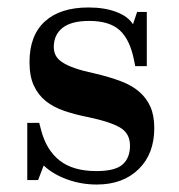

<svg xmlns="http://www.w3.org/2000/svg" viewBox="-20 -482 478 514"><path d="M239 12Q197 12 159 -2Q121 -16 97 -39L82 0H53V-153H85L90 -134Q104 -80 140 -52Q176 -24 238 -24Q288 -24 308 -41.5Q328 -59 328 -92Q328 -125 301.5 -140.5Q275 -156 218 -168Q182 -175 152.5 -185Q123 -195 102.5 -211.5Q82 -228 70.5 -253Q59 -278 59 -316Q59 -387 100 -424.5Q141 -462 217 -462Q260 -462 291.5 -450Q323 -438 336 -417L347 -450H373V-305H342L339 -320Q328 -376 300.5 -401Q273 -426 219 -426Q171 -426 147.5 -407.5Q124 -389 124 -356Q124 -344 129 -334Q134 -324 146.5 -315.5Q159 -307 180.5 -299.5Q202 -292 235 -285Q273 -276 302.5 -265Q332 -254 352 -237Q372 -220 382.5 -196.5Q393 -173 393 -139Q393 -70 351 -29Q309 12 239 12Z"/></svg>

Font: Libre Bodoni
Style: Regular
Weight: 400
Designer: Pablo Impallari, Rodrigo Fuenzalida
Foundry: Pablo Impallari, Rodrigo Fuenzalida
Version: Version 1.001; ttfautohint (v1.5.65-e2d9)